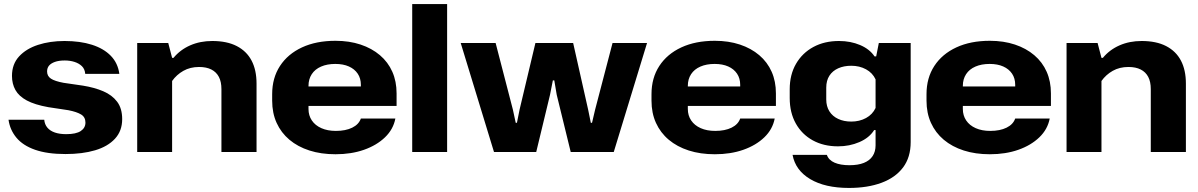

<svg xmlns="http://www.w3.org/2000/svg" viewBox="-20 -749 5905 946"><path d="M303 10Q213 10 153 -11Q93 -32 61 -70.5Q29 -109 22 -159H198Q200 -136 213.5 -120Q227 -104 250.5 -96Q274 -88 306 -88Q355 -88 378 -103.5Q401 -119 401 -145Q401 -172 379.5 -185Q358 -198 317 -206L218 -221Q151 -233 112 -254Q73 -275 56 -305.5Q39 -336 39 -375Q39 -433 74 -471Q109 -509 167.5 -528Q226 -547 298 -547Q375 -547 433 -528.5Q491 -510 526 -474Q561 -438 568 -385H400Q398 -409 383.5 -423Q369 -437 347 -444Q325 -451 299 -451Q270 -451 250.5 -444Q231 -437 221.5 -425.5Q212 -414 212 -397Q212 -374 231 -361.5Q250 -349 293 -341L389 -327Q445 -318 488.5 -299.5Q532 -281 557 -248Q582 -215 582 -162Q582 -104 546.5 -65.5Q511 -27 448.5 -8.5Q386 10 303 10Z M656 0V-537H809L828 -464H835Q868 -504 917 -525.5Q966 -547 1026 -547Q1098 -547 1146.5 -522Q1195 -497 1219.5 -450.5Q1244 -404 1244 -337V0H1071V-310Q1071 -346 1058.5 -370Q1046 -394 1021.5 -406.5Q997 -419 961 -419Q917 -419 883.5 -400Q850 -381 828 -350V0Z M1633 11Q1562 11 1504.5 -7.5Q1447 -26 1406 -60.5Q1365 -95 1343 -143.5Q1321 -192 1321 -253V-285Q1321 -365 1359.5 -424Q1398 -483 1468 -515.5Q1538 -548 1633 -548Q1701 -548 1756.5 -529.5Q1812 -511 1852 -477Q1892 -443 1913 -395.5Q1934 -348 1934 -289V-227H1471V-323H1772L1758 -306V-331Q1758 -363 1742.5 -386Q1727 -409 1699 -421.5Q1671 -434 1632 -434Q1592 -434 1562 -421Q1532 -408 1516 -383.5Q1500 -359 1500 -326V-212Q1500 -180 1516.5 -155.5Q1533 -131 1563.5 -117.5Q1594 -104 1635 -104Q1683 -104 1715.5 -120Q1748 -136 1758 -165H1928Q1918 -112 1877 -72.5Q1836 -33 1773.5 -11Q1711 11 1633 11Z M2011 0V-729H2183V0Z M2414 0 2250 -537H2422L2507 -209L2521 -144H2527L2540 -209L2618 -537H2804L2878 -208L2891 -144H2897L2912 -208L2998 -537H3168L3004 0H2792L2723 -282L2711 -353H2704L2690 -282L2622 0Z M3502 11Q3431 11 3373.5 -7.5Q3316 -26 3275 -60.5Q3234 -95 3212 -143.5Q3190 -192 3190 -253V-285Q3190 -365 3228.5 -424Q3267 -483 3337 -515.5Q3407 -548 3502 -548Q3570 -548 3625.5 -529.5Q3681 -511 3721 -477Q3761 -443 3782 -395.5Q3803 -348 3803 -289V-227H3340V-323H3641L3627 -306V-331Q3627 -363 3611.5 -386Q3596 -409 3568 -421.5Q3540 -434 3501 -434Q3461 -434 3431 -421Q3401 -408 3385 -383.5Q3369 -359 3369 -326V-212Q3369 -180 3385.5 -155.5Q3402 -131 3432.5 -117.5Q3463 -104 3504 -104Q3552 -104 3584.5 -120Q3617 -136 3627 -165H3797Q3787 -112 3746 -72.5Q3705 -33 3642.5 -11Q3580 11 3502 11Z M4163 177Q4045 177 3972 133.5Q3899 90 3885 14H4054Q4063 40 4092 52.5Q4121 65 4165 65Q4208 65 4236.5 53.5Q4265 42 4279.5 20Q4294 -2 4294 -33V-108H4287Q4263 -70 4214.5 -49Q4166 -28 4109 -28Q4038 -28 3984.5 -57.5Q3931 -87 3901 -140.5Q3871 -194 3871 -266V-309Q3871 -381 3902 -434.5Q3933 -488 3987.5 -517.5Q4042 -547 4114 -547Q4171 -547 4218 -527Q4265 -507 4289 -471H4297L4310 -537H4467V-49Q4467 26 4429.5 76Q4392 126 4323.5 151.5Q4255 177 4163 177ZM4174 -150Q4215 -150 4247 -167.5Q4279 -185 4294 -217V-358Q4279 -390 4247 -407.5Q4215 -425 4174 -425Q4138 -425 4110 -412.5Q4082 -400 4066.5 -376Q4051 -352 4051 -317V-259Q4051 -225 4066.5 -200.5Q4082 -176 4110 -163Q4138 -150 4174 -150Z M4857 11Q4786 11 4728.5 -7.5Q4671 -26 4630 -60.5Q4589 -95 4567 -143.5Q4545 -192 4545 -253V-285Q4545 -365 4583.5 -424Q4622 -483 4692 -515.5Q4762 -548 4857 -548Q4925 -548 4980.5 -529.5Q5036 -511 5076 -477Q5116 -443 5137 -395.5Q5158 -348 5158 -289V-227H4695V-323H4996L4982 -306V-331Q4982 -363 4966.5 -386Q4951 -409 4923 -421.5Q4895 -434 4856 -434Q4816 -434 4786 -421Q4756 -408 4740 -383.5Q4724 -359 4724 -326V-212Q4724 -180 4740.5 -155.5Q4757 -131 4787.5 -117.5Q4818 -104 4859 -104Q4907 -104 4939.5 -120Q4972 -136 4982 -165H5152Q5142 -112 5101 -72.5Q5060 -33 4997.5 -11Q4935 11 4857 11Z M5235 0V-537H5388L5407 -464H5414Q5447 -504 5496 -525.5Q5545 -547 5605 -547Q5677 -547 5725.5 -522Q5774 -497 5798.5 -450.5Q5823 -404 5823 -337V0H5650V-310Q5650 -346 5637.5 -370Q5625 -394 5600.5 -406.5Q5576 -419 5540 -419Q5496 -419 5462.5 -400Q5429 -381 5407 -350V0Z"/></svg>

Font: Hubot Sans SemiExpanded
Style: Bold
Weight: 700
Width: 6
Designer: Deni Anggara
Foundry: GitHub, Inc., Subsidiary of Microsoft Corporation
Version: Version 2.000